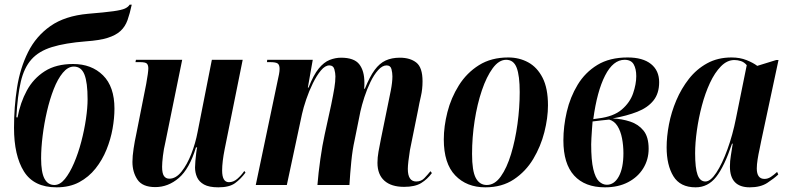

<svg xmlns="http://www.w3.org/2000/svg" viewBox="-20 -792 3374 822"><path d="M222 10Q125 10 82.5 -58Q40 -126 40 -245Q40 -334 53 -417Q66 -500 100 -568.5Q134 -637 196 -680.5Q258 -724 357 -733Q430 -739 465.5 -744Q501 -749 515 -755.5Q529 -762 535 -772H544Q536 -734 526 -706Q516 -678 496 -659.5Q476 -641 441 -630Q406 -619 348 -615Q259 -608 202.5 -590.5Q146 -573 114.5 -537.5Q83 -502 69 -442Q55 -382 50 -290L55 -289Q67 -353 95 -404.5Q123 -456 171.5 -487Q220 -518 293 -518Q372 -518 421 -469.5Q470 -421 470 -327Q470 -287 462 -241.5Q454 -196 436 -151.5Q418 -107 389 -70.5Q360 -34 319 -12Q278 10 222 10ZM213 0Q237 0 258 -26Q279 -52 297 -94Q315 -136 328 -185.5Q341 -235 348 -283Q355 -331 355 -367Q355 -439 341.5 -473Q328 -507 296 -507Q271 -507 249 -480.5Q227 -454 210 -410.5Q193 -367 181 -315Q169 -263 162.5 -210.5Q156 -158 156 -114Q156 -54 170.5 -27Q185 0 213 0Z M915 10Q875 10 853.5 -2Q832 -14 823.5 -33.5Q815 -53 815 -75Q815 -86 816.5 -103Q818 -120 820 -136.5Q822 -153 824 -161H819Q791 -69 745.5 -30Q700 9 645 9Q590 9 568.5 -23Q547 -55 547 -99Q547 -123 552 -156Q557 -189 563 -216L606 -433Q615 -483 615 -499Q615 -513 609 -519.5Q603 -526 579 -526H560L562 -536H760L688 -183Q681 -154 677.5 -124.5Q674 -95 674 -78Q674 -50 682 -38.5Q690 -27 705 -27Q733 -27 757 -57Q781 -87 799 -133Q817 -179 826 -227L887 -536H1019L942 -154Q931 -99 931 -62Q931 -12 960 -12Q979 -12 995.5 -26Q1012 -40 1026 -60L1031 -53Q1011 -26 986.5 -8Q962 10 915 10Z M1710 8Q1655 8 1625.5 -18.5Q1596 -45 1596 -95Q1596 -118 1600.5 -143Q1605 -168 1611 -198L1641 -345Q1646 -368 1653 -404Q1660 -440 1660 -465Q1660 -480 1656 -496Q1652 -512 1635 -512Q1617 -512 1599 -492Q1581 -472 1566 -441Q1551 -410 1540 -376Q1529 -342 1523 -315L1498 -191Q1489 -151 1484 -100.5Q1479 -50 1476 0H1339Q1343 -51 1351.5 -111Q1360 -171 1370 -216L1398 -344Q1407 -388 1411.5 -415.5Q1416 -443 1416 -465Q1416 -479 1411.5 -495.5Q1407 -512 1390 -512Q1372 -512 1354 -490.5Q1336 -469 1319.5 -435.5Q1303 -402 1291 -366.5Q1279 -331 1273 -304L1208 0H1075L1169 -448Q1172 -461 1174.5 -474Q1177 -487 1177 -497Q1177 -514 1169 -520Q1161 -526 1136 -526H1123L1124 -536H1319L1298 -417H1301Q1322 -471 1344.5 -498.5Q1367 -526 1391.5 -535.5Q1416 -545 1440 -545Q1496 -545 1518 -517Q1540 -489 1540 -439Q1540 -432 1540 -425.5Q1540 -419 1539 -412H1542Q1563 -464 1584 -492.5Q1605 -521 1631 -533Q1657 -545 1692 -545Q1736 -545 1762.5 -524Q1789 -503 1789 -444Q1789 -410 1782 -380Q1775 -350 1770 -322L1735 -149Q1731 -124 1728.5 -102.5Q1726 -81 1726 -69Q1726 -15 1762 -15Q1783 -15 1796.5 -29Q1810 -43 1823 -59L1829 -51Q1810 -25 1783.5 -8.5Q1757 8 1710 8Z M2058 10Q1978 10 1929 -41Q1880 -92 1880 -195Q1880 -251 1895.5 -312Q1911 -373 1944.5 -426.5Q1978 -480 2030.5 -513Q2083 -546 2156 -546Q2203 -546 2241.5 -525Q2280 -504 2303 -459Q2326 -414 2326 -341Q2326 -287 2310.5 -226Q2295 -165 2263 -111.5Q2231 -58 2180 -24Q2129 10 2058 10ZM2064 0Q2098 0 2124 -36.5Q2150 -73 2168 -132.5Q2186 -192 2195.5 -261.5Q2205 -331 2205 -398Q2205 -468 2192 -502Q2179 -536 2147 -536Q2116 -536 2089.5 -500Q2063 -464 2043 -405Q2023 -346 2012 -275Q2001 -204 2001 -133Q2001 -60 2017 -30Q2033 0 2064 0Z M2570 10Q2484 10 2438 -40.5Q2392 -91 2392 -191Q2392 -251 2406.5 -313.5Q2421 -376 2453 -429Q2485 -482 2537.5 -514Q2590 -546 2667 -546Q2732 -546 2767 -518Q2802 -490 2802 -440Q2802 -392 2777.5 -361.5Q2753 -331 2708.5 -313.5Q2664 -296 2603 -285Q2643 -283 2678 -271.5Q2713 -260 2735 -233Q2757 -206 2757 -155Q2757 -109 2734 -71.5Q2711 -34 2669 -12Q2627 10 2570 10ZM2542 -285Q2607 -293 2642 -323Q2677 -353 2690.5 -392.5Q2704 -432 2704 -466Q2704 -497 2693 -516.5Q2682 -536 2654 -536Q2605 -536 2570.5 -468.5Q2536 -401 2520 -282ZM2578 -1Q2610 -1 2629.5 -37Q2649 -73 2649 -136Q2649 -169 2643 -200Q2637 -231 2623.5 -252.5Q2610 -274 2588 -280Q2574 -279 2554.5 -276.5Q2535 -274 2517 -272Q2516 -260 2514.5 -240Q2513 -220 2512 -201Q2511 -182 2511 -174Q2511 -106 2520 -68Q2529 -30 2544.5 -15.5Q2560 -1 2578 -1Z M2958 10Q2892 10 2863 -37.5Q2834 -85 2834 -161Q2834 -207 2844 -259.5Q2854 -312 2875.5 -362.5Q2897 -413 2929.5 -454.5Q2962 -496 3007.5 -521Q3053 -546 3112 -546Q3148 -546 3176.5 -534.5Q3205 -523 3222 -510L3303 -535H3313L3239 -189Q3237 -176 3232 -154Q3227 -132 3223.5 -109.5Q3220 -87 3220 -71Q3220 -26 3253 -26Q3267 -26 3280 -34.5Q3293 -43 3307 -56L3312 -45Q3294 -28 3265 -9Q3236 10 3190 10Q3105 10 3105 -79Q3105 -103 3109 -126Q3113 -149 3117 -177H3114Q3081 -79 3046 -34.5Q3011 10 2958 10ZM3000 -15Q3022 -15 3047 -53Q3072 -91 3094.5 -153Q3117 -215 3131 -286L3177 -513Q3166 -526 3152 -530.5Q3138 -535 3124 -535Q3093 -535 3066.5 -508Q3040 -481 3019.5 -437Q2999 -393 2985 -340Q2971 -287 2963.5 -233.5Q2956 -180 2956 -136Q2956 -72 2966.5 -43.5Q2977 -15 3000 -15Z"/></svg>

Font: Noto Serif Display ExtraCondensed
Style: Bold Italic
Weight: 700
Width: 2
Italic angle: -12°
Designer: Monotype Design Team
Foundry: Monotype Imaging Inc.
Version: Version 2.009